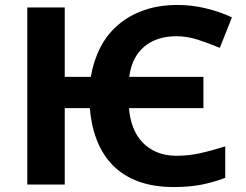

<svg xmlns="http://www.w3.org/2000/svg" viewBox="-20 -744 990 774"><path d="M90 -714H241V-434H346Q357 -499 384.5 -552.5Q412 -606 456.5 -644Q501 -682 561 -703Q621 -724 696 -724Q753 -724 809.5 -710.5Q866 -697 915 -674L866 -551Q821 -570 777.5 -584Q734 -598 692 -598Q611 -598 561 -555.5Q511 -513 501 -434H800V-308H500Q503 -267 516.5 -231.5Q530 -196 554 -170.5Q578 -145 612.5 -130.5Q647 -116 691 -116Q739 -116 785 -126Q831 -136 888 -154V-27Q837 -8 789 1Q741 10 681 10Q599 10 538 -12.5Q477 -35 435.5 -77Q394 -119 371 -177.5Q348 -236 342 -308H241V0H90Z"/></svg>

Font: BC Sans
Style: Bold
Weight: 700
Designer: Monotype Design Team
Province of B.C.
Foundry: Monotype Imaging Inc.
Version: Version 2.000;GOOG;noto-source:20170915:90ef993387c0